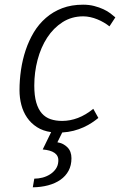

<svg xmlns="http://www.w3.org/2000/svg" viewBox="-20 -551 508 812"><path d="M242.7 -39.6Q276.4 -39.6 309.6 -52.2Q342.8 -64.9 374.5 -90.8L396 -52.2Q384.3 -42.5 368.4 -32Q352.5 -21.5 333.3 -12.7Q314 -3.9 291.3 2Q268.6 7.8 243.2 9.3L222.7 50.8Q247.6 54.7 264.9 71.8Q282.2 88.9 282.2 118.2Q282.2 148.4 270 171.1Q257.8 193.8 235.8 209.2Q213.9 224.6 183.8 232.7Q153.8 240.7 118.7 241.2L125 204.6Q142.6 204.6 160.2 200Q177.7 195.3 192.1 186Q206.5 176.8 216.1 163.1Q225.6 149.4 226.6 131.3Q227.5 119.1 223.4 110.4Q219.2 101.6 210.4 95.5Q201.7 89.4 189 85.9Q176.3 82.5 160.6 81.1L196.3 7.8Q161.6 2.9 136.2 -13.4Q110.8 -29.8 94.5 -53.7Q78.1 -77.6 70.3 -107.4Q62.5 -137.2 62.5 -169.4Q62.5 -211.9 68.8 -255.4Q75.2 -298.8 88.6 -339.1Q102.1 -379.4 123 -414.3Q144 -449.2 174.1 -475.3Q204.1 -501.5 243.2 -516.4Q282.2 -531.2 331.5 -531.2Q356.9 -531.2 378.4 -525.6Q399.9 -520 417.2 -512Q434.6 -503.9 447 -494.4Q459.5 -484.9 467.8 -477.5L442.9 -439.5Q432.6 -447.8 419.4 -455.6Q406.2 -463.4 391.8 -469.2Q377.4 -475.1 362.1 -478.5Q346.7 -481.9 332 -481.9Q283.2 -481.9 244.6 -457.3Q206.1 -432.6 179.4 -391.6Q152.8 -350.6 138.9 -297.9Q125 -245.1 125 -189Q125 -146.5 133.3 -117.7Q141.6 -88.9 157 -71.5Q172.4 -54.2 194.1 -46.9Q215.8 -39.6 242.7 -39.6Z"/></svg>

Font: Ufes Sans Light
Style: Italic
Weight: 200
Designer: Ricardo Esteves & Thais Bronze
Foundry: ProDesignUfes - Ricardo Esteves, Thais Bronze
Version: Version 2.0